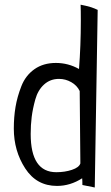

<svg xmlns="http://www.w3.org/2000/svg" viewBox="-20 -789 483 834"><path d="M391.6 25.4 337.9 14.6Q337.9 -4.9 336.9 -14.6Q285.2 18.6 227.5 18.6Q138.7 18.6 89.4 -57.6Q40 -133.8 40 -230.5Q40 -280.3 47.4 -324.2Q54.7 -368.2 72.8 -414.6Q90.8 -460.9 129.4 -488.3Q168 -515.6 222.7 -515.6Q276.4 -515.6 323.2 -489.3Q331.1 -592.8 331.1 -698.2Q331.1 -746.1 330.1 -768.6Q377 -759.8 404.3 -746.1ZM329.1 -79.1 326.2 -393.6Q314.5 -418 289.6 -432.1Q264.6 -446.3 236.3 -446.3Q198.2 -446.3 171.4 -421.9Q144.5 -397.5 133.3 -356.9Q122.1 -316.4 117.7 -281.2Q113.3 -246.1 113.3 -207Q113.3 -41 224.6 -41Q261.7 -41 292.5 -51.3Q323.2 -61.5 329.1 -79.1Z"/></svg>

Font: Neucha
Style: Regular
Weight: 400
Designer: Jovanny Lemonad
Foundry: Jovanny Lemonad
Version: Version 001.001